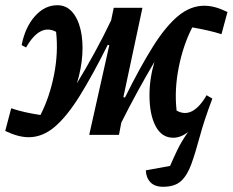

<svg xmlns="http://www.w3.org/2000/svg" viewBox="-33 -517 892 736"><path d="M77 9Q37 9 -13 -15L10 -102Q36 -93 63.5 -87Q91 -81 122 -76Q157 -144 174 -229.5Q191 -315 182 -395Q120 -428 67 -335L50 -344Q63 -412 100.5 -454.5Q138 -497 187 -497Q221 -497 243.5 -471.5Q266 -446 276 -403Q286 -360 282.5 -307Q279 -254 262 -198Q296 -254 329.5 -315Q363 -376 393 -439L403 -487H513L440 -145L446 -143Q504 -260 553 -338Q602 -416 649.5 -455.5Q697 -495 750 -495Q770 -495 791 -489.5Q812 -484 839 -471L816 -386Q791 -394 762 -400.5Q733 -407 704 -412Q669 -344 652 -258Q635 -172 644 -93Q705 -59 759 -152L781 -139Q750 -57 733 6Q716 69 700.5 112Q685 155 661 177Q637 199 592 199Q560 199 543.5 181.5Q527 164 526 136L619 119Q631 91 646.5 58.5Q662 26 688 -11Q660 11 631 11Q587 11 563.5 -33.5Q540 -78 540 -152Q540 -215 559 -280Q525 -222 493.5 -164.5Q462 -107 432 -47L423 0H309L386 -344L380 -345Q322 -229 273 -150Q224 -71 177 -31Q130 9 77 9Z"/></svg>

Font: Piazzolla SemiBold
Style: Italic
Weight: 600
Italic angle: -11.3°
Designer: Juan Pablo del Peral
Foundry: Huerta Tipografica
Version: Version 1.330